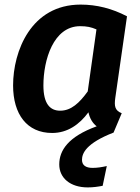

<svg xmlns="http://www.w3.org/2000/svg" viewBox="-20 -564 611 836"><path d="M482 -138 533 -493C468 -527 401 -544 331 -544C115 -544 37 -341 37 -192C37 -67 97 15 207 15C274 15 326 -22 365 -75C371 -48 383 -28 401 -14C277 31 238 91 238 152C238 211 286 252 362 252C386 252 406 249 427 245L445 159C422 164 404 167 383 167C353 167 337 155 337 132C337 104 354 60 475 13V12L510 -71C480 -83 477 -102 482 -138ZM362 -166C326 -116 290 -82 242 -82C198 -82 169 -112 169 -192C169 -302 212 -450 329 -450C358 -450 377 -446 400 -436Z"/></svg>

Font: Fira Sans Medium
Style: Italic
Weight: 500
Italic angle: -8°
Designer: bBox Type GmbH & Carrois Corporate GbR & Edenspiekermann AG
Foundry: bBox Type GmbH & Carrois Corporate GbR & Edenspiekermann AG
Version: Version 4.301;PS 004.301;hotconv 1.0.88;makeotf.lib2.5.64775